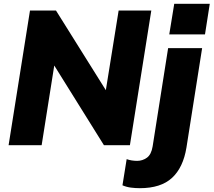

<svg xmlns="http://www.w3.org/2000/svg" viewBox="-20 -760 1118 1005"><path d="M25 0 137 -705H273L534 -288L601 -705H772L660 0H524L264 -417L198 0ZM866 -580 892 -740H1078L1053 -580ZM712 225Q688 225 665 222Q642 219 621 210L643 73Q668 82 698 82Q726 82 749 65.5Q772 49 779 6L860 -508H1038L956 12Q939 117 880.5 171Q822 225 712 225Z"/></svg>

Font: Mulish Black
Style: Italic
Weight: 900
Italic angle: -9°
Designer: Vernon Adams
Foundry: Vernon Adams
Version: Version 3.603; ttfautohint (v1.8.3)